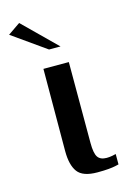

<svg xmlns="http://www.w3.org/2000/svg" viewBox="-131 -627 454 679"><g transform="rotate(-15 95.5 -287.0)"><path d="M140 4Q87 4 68 -21.5Q49 -47 49 -98L50 -399H143V-103Q143 -65 152.5 -51Q162 -37 185 -37Q195 -37 205.5 -39Q216 -41 219 -42V-4Q215 -3 206 -1Q197 1 181 2.5Q165 4 140 4ZM87 -460 -36 -547 9 -578 129 -460Z"/></g></svg>

Font: Genos Thin Medium
Style: Regular
Weight: 500
Version: Version 1.010